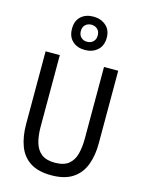

<svg xmlns="http://www.w3.org/2000/svg" viewBox="-144 -1080 889 1175"><g transform="rotate(15 300.0 -492.5)"><path d="M298 10Q216 10 165.5 -22.5Q115 -55 92.5 -114.5Q70 -174 70 -254V-714H160V-259Q160 -203 172.5 -160Q185 -117 215.5 -93.5Q246 -70 300 -70Q357 -70 387.5 -95Q418 -120 429 -163.5Q440 -207 440 -260V-714H530V-252Q530 -178 508 -118.5Q486 -59 435 -24.5Q384 10 298 10ZM299 -784Q250 -784 220 -812Q190 -840 190 -890Q190 -940 220 -967.5Q250 -995 299 -995Q346 -995 378 -967.5Q410 -940 410 -891Q410 -840 378.5 -812Q347 -784 299 -784ZM299 -836Q323 -836 338 -850.5Q353 -865 353 -890Q353 -916 337.5 -930Q322 -944 299 -944Q277 -944 261.5 -930Q246 -916 246 -890Q246 -865 261 -850.5Q276 -836 299 -836Z"/></g></svg>

Font: Noto Sans Mono
Style: Regular
Weight: 400
Designer: Monotype Design Team
Foundry: Monotype Imaging Inc.
Version: Version 2.014